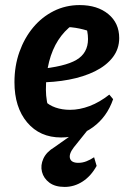

<svg xmlns="http://www.w3.org/2000/svg" viewBox="-20 -530 505 757"><path d="M221 12Q137 12 87 -47.5Q37 -107 37 -206Q37 -270 56.5 -325Q76 -380 110.5 -421.5Q145 -463 192 -486.5Q239 -510 294 -510Q364 -510 407 -474.5Q450 -439 450 -380Q450 -337 424.5 -304Q399 -271 354.5 -249Q310 -227 252 -216Q194 -205 128 -205V-257Q236 -267 281.5 -294Q327 -321 327 -376Q327 -408 315 -435L353 -399Q324 -411 293 -417.5Q262 -424 228 -424L267 -433Q233 -408 209.5 -371.5Q186 -335 173.5 -286.5Q161 -238 161 -176Q161 -154 165 -130.5Q169 -107 177 -84L155 -133Q173 -115 199 -106Q225 -97 256 -97Q294 -97 333.5 -112Q373 -127 411 -157L426 -139Q402 -69 346.5 -28.5Q291 12 221 12ZM235 207Q197 207 174.5 190Q152 173 145.5 147.5Q139 122 151 95.5Q163 69 195 50L301 -25H332L271 51Q251 77 256 94.5Q261 112 289 112Q305 112 320.5 106Q336 100 351 90L361 124Q339 164 306 185.5Q273 207 235 207Z"/></svg>

Font: Piazzolla Thin ExtraBold
Style: Italic
Weight: 800
Italic angle: -11.3°
Version: Version 2.005